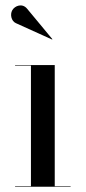

<svg xmlns="http://www.w3.org/2000/svg" viewBox="-20 -706 324 726"><path d="M40 -618.5 177 -556.5 178 -558 82.5 -673C64 -695.5 36 -684 26.5 -667.5C17 -651 23 -626 40 -618.5ZM37 -2V0H247V-2H187V-460H37V-458H97V-2Z"/></svg>

Font: Bodoni* 96pt
Style: Regular
Weight: 400
Version: Version 2.3